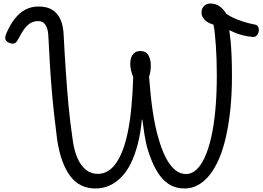

<svg xmlns="http://www.w3.org/2000/svg" viewBox="-20 -1052 1495 1091"><path d="M522 19Q432 19 379 -51.5Q326 -122 305 -256Q296 -328 288 -398Q280 -468 274 -540Q268 -612 263.5 -687Q259 -762 255 -843Q254 -873 247 -892.5Q240 -912 228 -922Q216 -932 196 -932Q174 -932 155.5 -922Q137 -912 119.5 -889Q102 -866 82 -827Q73 -810 62 -805.5Q51 -801 31 -809Q13 -817 10.5 -830Q8 -843 15 -860Q37 -911 64 -945.5Q91 -980 124.5 -997.5Q158 -1015 199 -1015Q247 -1015 277.5 -996Q308 -977 324 -940.5Q340 -904 342 -848Q345 -792 348 -740Q351 -688 354.5 -639.5Q358 -591 361.5 -544Q365 -497 369.5 -451Q374 -405 379.5 -358.5Q385 -312 392 -265Q400 -200 419.5 -155Q439 -110 468.5 -87Q498 -64 536 -64Q564 -64 589 -77.5Q614 -91 635.5 -119.5Q657 -148 674.5 -191.5Q692 -235 705 -296Q718 -357 726 -436.5Q734 -516 737 -615Q729 -632 724.5 -652.5Q720 -673 720 -689Q720 -710 726 -726Q732 -742 744.5 -752Q757 -762 777 -762Q809 -762 823 -738.5Q837 -715 837 -681Q837 -663 834.5 -646.5Q832 -630 827 -616Q831 -563 836 -514.5Q841 -466 847.5 -422.5Q854 -379 862 -340Q870 -301 880 -268Q899 -200 923 -154.5Q947 -109 975.5 -86Q1004 -63 1037 -63Q1068 -63 1095 -87Q1122 -111 1143.5 -158Q1165 -205 1180.5 -273.5Q1196 -342 1204 -430Q1212 -518 1212 -625Q1212 -674 1210.5 -716Q1209 -758 1206.5 -793Q1204 -828 1201 -858Q1198 -888 1193 -912Q1161 -921 1143 -939.5Q1125 -958 1125 -981Q1125 -1004 1139.5 -1018Q1154 -1032 1176 -1032Q1203 -1032 1225.5 -1017.5Q1248 -1003 1264 -976Q1273 -967 1298 -954.5Q1323 -942 1357.5 -930.5Q1392 -919 1430 -912Q1441 -910 1446 -901.5Q1451 -893 1451 -882Q1451 -867 1442 -854Q1433 -841 1416 -842Q1402 -843 1388 -845.5Q1374 -848 1359.5 -851.5Q1345 -855 1331 -860Q1317 -865 1305 -870.5Q1293 -876 1283 -881Q1287 -854 1290.5 -818Q1294 -782 1296 -733Q1298 -684 1298 -619Q1298 -518 1289 -432Q1280 -346 1264 -275Q1248 -204 1224.5 -149.5Q1201 -95 1171 -57.5Q1141 -20 1105 -0.5Q1069 19 1029 19Q977 19 937.5 -7Q898 -33 868.5 -84.5Q839 -136 816 -214Q812 -231 808 -249Q804 -267 801 -287Q798 -307 795 -328.5Q792 -350 789 -372H786Q779 -296 763 -234Q747 -172 724 -125Q701 -78 670 -46Q639 -14 602 2.5Q565 19 522 19Z"/></svg>

Font: Playwrite ES Deco
Style: Regular
Weight: 400
Designer: Veronika Burian, José Scaglione
Foundry: TypeTogether
Version: Version 1.002